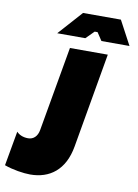

<svg xmlns="http://www.w3.org/2000/svg" viewBox="-121 -964 751 1044"><g transform="rotate(10 254.0 -442.5)"><path d="M120 15C227 15 309 -44 332 -177L423 -700H214L132 -233C126 -197 104 -177 75 -177C45 -177 24 -188 11 -202L-23 -11C23 6 83 15 120 15ZM132 -767H287L331 -811H347L376 -767H531L460 -900H251Z"/></g></svg>

Font: Fixel Text 20240404 Black
Style: Italic
Weight: 900
Width: 4
Italic angle: -10°
Designer: AlfaBravo + MacPaw
Foundry: Kyrylo Tkachov, Marchela Mozhyna, Serhii Makarenko, Maria Weinstein, Zakhar Kryvoshyya
Version: Version 1.211;Glyphs 3.2 (3225)